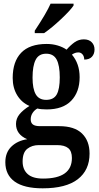

<svg xmlns="http://www.w3.org/2000/svg" viewBox="-20 -786 540 1044"><path d="M9 96Q9 43 42 11Q75 -21 128 -29Q67 -55 67 -112Q67 -141 85.5 -164Q104 -187 140 -210Q98 -228 73.5 -268Q49 -308 49 -362Q49 -451 95 -499Q141 -547 234 -547Q266 -547 294 -538.5Q322 -530 342 -516Q364 -541 386 -556.5Q408 -572 436 -572Q463 -572 478.5 -556.5Q494 -541 494 -517Q494 -493 480 -477.5Q466 -462 438 -462Q438 -479 429 -490Q420 -501 406 -501Q388 -501 371 -489Q413 -440 413 -366Q413 -286 367.5 -238.5Q322 -191 234 -191Q203 -191 183 -196Q167 -187 157 -171.5Q147 -156 147 -137Q147 -118 159 -109Q171 -100 198 -100H302Q385 -100 426 -60Q467 -20 467 49Q467 139 403 188.5Q339 238 212 238Q111 238 60 201.5Q9 165 9 96ZM305 -365Q305 -430 288 -462Q271 -494 231 -494Q191 -494 174 -461Q157 -428 157 -364Q157 -303 174.5 -273Q192 -243 231 -243Q272 -243 288.5 -272.5Q305 -302 305 -365ZM371 73Q371 36 351 19.5Q331 3 290 3H191Q154 3 128.5 23Q103 43 103 92Q103 136 130.5 160.5Q158 185 214 185Q371 185 371 73ZM169 -619Q234 -717 255 -766H380V-756Q363 -730 312 -682Q261 -634 220 -606H169Z"/></svg>

Font: Noto Serif NarrowSemiBold
Style: Regular
Weight: 600
Width: 4
Designer: Monotype Design Team
Foundry: Monotype Imaging Inc.
Version: Version 1.001